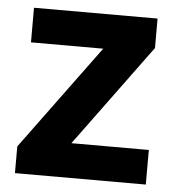

<svg xmlns="http://www.w3.org/2000/svg" viewBox="-45 -588 577 630"><g transform="rotate(5 244.0 -273.0)"><path d="M458 0V-114H203L449 -449V-546H42V-432H280L27 -88V0Z"/></g></svg>

Font: Noto Sans Gujarati
Style: Bold
Weight: 700
Designer: Jelle Bosma - Monotype Design Team, Universal Thirst
Foundry: Monotype Imaging Inc.
Version: Version 2.106